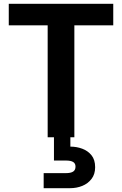

<svg xmlns="http://www.w3.org/2000/svg" viewBox="-20 -720 640 1007"><path d="M230 0V-587H26V-700H574V-587H370V0ZM209 267V188H326Q351 188 363.5 180Q376 172 376 154Q376 137 363.5 129.5Q351 122 326 122H263V-4H349V49Q382 49 411.5 60Q441 71 460 94.5Q479 118 479 157Q479 194 460 218.5Q441 243 411.5 255Q382 267 347 267Z"/></svg>

Font: DM Sans 20pt ExtraBold
Style: Regular
Weight: 800
Version: Version 4.004;gftools[0.9.30]